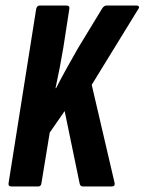

<svg xmlns="http://www.w3.org/2000/svg" viewBox="-20 -675 523 695"><path d="M22 0Q9 0 11 -12L111 -643Q114 -655 124 -655H220Q233 -655 231 -643L209 -501Q203 -465 196 -429Q189 -393 181 -356H183Q202 -393 222 -429Q242 -465 262 -500L349 -643Q356 -655 366 -655H475Q480 -655 482.5 -651.5Q485 -648 481 -643L312 -368L395 -12Q397 0 384 0H280Q270 0 268 -12L214 -273L160 -195L130 -12Q129 0 118 0Z"/></svg>

Font: Sofia Sans Extra Condensed ExtraBold
Style: Italic
Weight: 800
Italic angle: -9°
Designer: Botio Nikoltchev, Ani Petrova
Foundry: lettersoup
Version: Version 4.101; ttfautohint (v1.8.4.7-5d5b)